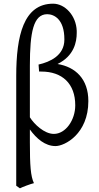

<svg xmlns="http://www.w3.org/2000/svg" viewBox="-20 -777 538 1041"><path d="M236 -700C273 -700 329 -673 329 -564V-562C329 -476 251 -441 189 -427L192 -389H204C317 -389 388 -324 388 -206C388 -126 336 -51 272 -51C220 -51 165 -104 142 -141V-422C142 -602 161 -700 236 -700ZM164 216C146 179 142 119 142 -4V-75C178 -25 225 15 281 15C331 15 459 -51 459 -229C459 -349 389 -414 292 -430C382 -474 396 -550 396 -598V-610C393 -693 332 -757 268 -757C108 -757 68 -583 68 -365V230L88 244C101 237 147 220 164 216Z"/></svg>

Font: Temporarium
Style: Regular
Weight: 400
Version: Version 1.1